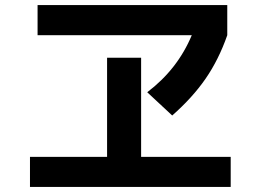

<svg xmlns="http://www.w3.org/2000/svg" viewBox="-20 -743 1040 766"><path d="M129.9 -602.5V-722.7H886.7V-602.5Q852.5 -504.9 800.3 -429.2Q748 -353.5 667 -282.2L567.4 -375Q688.5 -466.8 745.1 -602.5ZM99.6 -117.2H407.2V-512.7H543V-117.2H900.4V2.9H99.6Z"/></svg>

Font: Mgen+ 1c bold
Style: Bold
Weight: 700
Designer: [Source Han Sans]
Ryoko NISHIZUKA  (kana & ideographs); Paul D. Hunt (Latin, Greek & Cyrillic); Wenlong ZHANG  (bopomofo
Version: Version 1.059.20150602